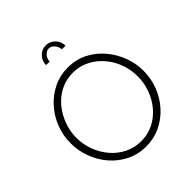

<svg xmlns="http://www.w3.org/2000/svg" viewBox="-244 -1076 1241 1241"><g transform="rotate(-45 376.5 -456.0)"><path d="M376 5Q302 5 241 -25.5Q180 -56 136 -107Q92 -158 68 -222.5Q44 -287 44 -355Q44 -426 69 -490.5Q94 -555 139.5 -605.5Q185 -656 245.5 -685.5Q306 -715 377 -715Q452 -715 512.5 -684Q573 -653 617 -601Q661 -549 685 -485Q709 -421 709 -355Q709 -283 684 -218.5Q659 -154 613.5 -103.5Q568 -53 507.5 -24Q447 5 376 5ZM95 -355Q95 -294 116 -238Q137 -182 174.5 -138Q212 -94 263.5 -68Q315 -42 377 -42Q440 -42 492 -69Q544 -96 581 -141Q618 -186 637.5 -241.5Q657 -297 657 -355Q657 -416 636.5 -472Q616 -528 578 -572Q540 -616 488.5 -642Q437 -668 377 -668Q313 -668 261 -641Q209 -614 172.5 -569Q136 -524 115.5 -468.5Q95 -413 95 -355ZM378 -889Q356 -889 339 -869.5Q322 -850 322 -825H289Q289 -863 315 -890Q341 -917 378 -917Q414 -917 440.5 -890Q467 -863 467 -825H434Q431 -852 414.5 -870.5Q398 -889 378 -889Z"/></g></svg>

Font: Raleway Thin Light
Style: Regular
Weight: 300
Version: Version 4.026